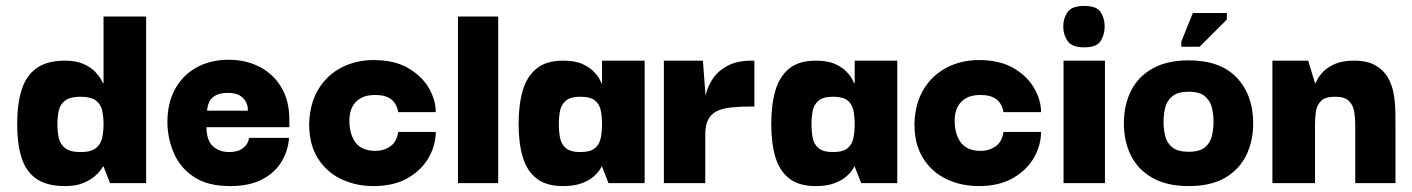

<svg xmlns="http://www.w3.org/2000/svg" viewBox="-20 -619 4772 649"><path d="M200 10Q138 10 102.5 -15Q67 -40 52.5 -87Q38 -134 38 -198Q38 -267 53 -315Q68 -363 103.5 -388.5Q139 -414 200 -414Q238 -414 263 -402.5Q288 -391 302 -376Q316 -361 322 -349.5Q328 -338 328 -338H330V-563H474V0H352L330 -56H328Q328 -56 321.5 -46Q315 -36 300 -23Q285 -10 260.5 0Q236 10 200 10ZM252 -105Q288 -105 304.5 -118.5Q321 -132 325.5 -153.5Q330 -175 330 -199Q330 -223 325.5 -244.5Q321 -266 304.5 -279Q288 -292 252 -292Q217 -292 200 -279Q183 -266 178.5 -244.5Q174 -223 174 -199Q174 -175 178.5 -153.5Q183 -132 200 -118.5Q217 -105 252 -105Z M758 10Q683 10 637 -20Q591 -50 569.5 -97.5Q548 -145 546 -197Q544 -265 570 -314.5Q596 -364 643.5 -390.5Q691 -417 753 -417Q812 -417 858.5 -392.5Q905 -368 931.5 -323Q958 -278 958 -215Q958 -215 958 -204.5Q958 -194 958 -189H678Q678 -145 699.5 -125Q721 -105 755 -105Q784 -105 801.5 -118.5Q819 -132 822 -153H957Q954 -109 931 -71.5Q908 -34 865 -12Q822 10 758 10ZM680 -245H818Q818 -245 817.5 -254Q817 -263 811 -275Q805 -287 791 -296Q777 -305 750 -305Q723 -305 708 -296Q693 -287 687.5 -275Q682 -263 681 -254Q680 -245 680 -245Z M1242 10Q1184 10 1134.5 -13Q1085 -36 1055 -83Q1025 -130 1025 -200Q1027 -269 1056 -317Q1085 -365 1134 -390.5Q1183 -416 1243 -416Q1313 -416 1359.5 -389Q1406 -362 1429.5 -321.5Q1453 -281 1453 -240H1326Q1321 -269 1302 -283.5Q1283 -298 1248 -298Q1218 -298 1199 -287Q1180 -276 1170.5 -257Q1161 -238 1161 -212Q1161 -165 1182 -137Q1203 -109 1250 -109Q1277 -109 1299 -124Q1321 -139 1326 -173H1453Q1453 -129 1429.5 -87Q1406 -45 1359 -17.5Q1312 10 1242 10Z M1528 0V-563H1664V0Z M1883 10Q1827 10 1794 -15.5Q1761 -41 1747 -88Q1733 -135 1733 -200Q1733 -265 1747 -313Q1761 -361 1794 -387.5Q1827 -414 1883 -414Q1924 -414 1949 -402.5Q1974 -391 1988 -376Q2002 -361 2007.5 -349.5Q2013 -338 2013 -338H2015V-414H2159V0H2037L2015 -56H2013Q2014 -56 2008 -46Q2002 -36 1987.5 -23Q1973 -10 1947.5 0Q1922 10 1883 10ZM1942 -105Q1976 -105 1991.5 -118.5Q2007 -132 2011 -154Q2015 -176 2015 -199Q2015 -223 2011 -244.5Q2007 -266 1991.5 -279Q1976 -292 1942 -292Q1908 -292 1892.5 -278.5Q1877 -265 1873 -244Q1869 -223 1869 -199Q1869 -175 1873 -153.5Q1877 -132 1892.5 -118.5Q1908 -105 1942 -105Z M2224 0V-414H2356L2365 -293L2364 -203V0ZM2364 -165 2361 -258Q2360 -276 2366.5 -302.5Q2373 -329 2390.5 -354.5Q2408 -380 2440 -397Q2472 -414 2521 -414H2530V-259H2520Q2483 -259 2453.5 -256Q2424 -253 2404.5 -244Q2385 -235 2374.5 -216Q2364 -197 2364 -165Z M2737 10Q2681 10 2648 -15.5Q2615 -41 2601 -88Q2587 -135 2587 -200Q2587 -265 2601 -313Q2615 -361 2648 -387.5Q2681 -414 2737 -414Q2778 -414 2803 -402.5Q2828 -391 2842 -376Q2856 -361 2861.5 -349.5Q2867 -338 2867 -338H2869V-414H3013V0H2891L2869 -56H2867Q2868 -56 2862 -46Q2856 -36 2841.5 -23Q2827 -10 2801.5 0Q2776 10 2737 10ZM2796 -105Q2830 -105 2845.5 -118.5Q2861 -132 2865 -154Q2869 -176 2869 -199Q2869 -223 2865 -244.5Q2861 -266 2845.5 -279Q2830 -292 2796 -292Q2762 -292 2746.5 -278.5Q2731 -265 2727 -244Q2723 -223 2723 -199Q2723 -175 2727 -153.5Q2731 -132 2746.5 -118.5Q2762 -105 2796 -105Z M3288 10Q3230 10 3180.5 -13Q3131 -36 3101 -83Q3071 -130 3071 -200Q3073 -269 3102 -317Q3131 -365 3180 -390.5Q3229 -416 3289 -416Q3359 -416 3405.5 -389Q3452 -362 3475.5 -321.5Q3499 -281 3499 -240H3372Q3367 -269 3348 -283.5Q3329 -298 3294 -298Q3264 -298 3245 -287Q3226 -276 3216.5 -257Q3207 -238 3207 -212Q3207 -165 3228 -137Q3249 -109 3296 -109Q3323 -109 3345 -124Q3367 -139 3372 -173H3499Q3499 -129 3475.5 -87Q3452 -45 3405 -17.5Q3358 10 3288 10Z M3575 0V-414H3715V0ZM3645 -459Q3603 -459 3588.5 -480.5Q3574 -502 3574 -530Q3574 -557 3588.5 -578Q3603 -599 3645 -599Q3687 -599 3700.5 -578Q3714 -557 3714 -530Q3714 -502 3700.5 -480.5Q3687 -459 3645 -459Z M3998 10Q3925 10 3876 -17.5Q3827 -45 3803 -93Q3779 -141 3779 -202Q3779 -264 3803 -312Q3827 -360 3876 -387.5Q3925 -415 3998 -415Q4105 -415 4160.5 -356.5Q4216 -298 4216 -202Q4216 -142 4192.5 -94Q4169 -46 4121 -18Q4073 10 3998 10ZM3998 -106Q4035 -106 4053 -121Q4071 -136 4076.5 -159.5Q4082 -183 4082 -207Q4082 -232 4076.5 -255Q4071 -278 4053 -293.5Q4035 -309 3998 -309Q3961 -309 3942.5 -293.5Q3924 -278 3918.5 -255Q3913 -232 3913 -207Q3913 -183 3918.5 -159.5Q3924 -136 3942.5 -121Q3961 -106 3998 -106ZM4035 -461H3973V-478L4012 -575H4127V-553Z M4281 0V-414H4402L4425 -338H4427Q4427 -338 4432.5 -349.5Q4438 -361 4452 -376Q4466 -391 4491.5 -402.5Q4517 -414 4557 -414Q4602 -414 4629.5 -398Q4657 -382 4671.5 -356.5Q4686 -331 4691 -301.5Q4696 -272 4696.5 -244.5Q4697 -217 4697 -198V0H4561V-199Q4561 -221 4557.5 -242Q4554 -263 4540 -277.5Q4526 -292 4492 -292Q4459 -292 4445 -277.5Q4431 -263 4428 -242Q4425 -221 4425 -199V0Z"/></svg>

Font: Darker Grotesque Light Black
Style: Regular
Weight: 900
Version: Version 1.000;gftools[0.9.28]